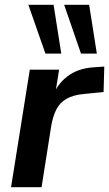

<svg xmlns="http://www.w3.org/2000/svg" viewBox="-20 -779 454 799"><path d="M26 0 104 -489H226L207 -371H197Q215 -426 259.5 -460.5Q304 -495 371 -499L414 -502L411 -396L330 -388Q285 -384 257 -368Q229 -352 214.5 -323.5Q200 -295 193 -254L153 0ZM317 -556 247 -759H351L383 -556ZM169 -556 98 -759H203L235 -556Z"/></svg>

Font: Nunito Sans 12pt ExtraLight 12pt
Style: Bold Italic
Weight: 700
Italic angle: -9°
Version: Version 3.101;gftools[0.9.27]